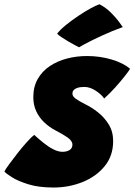

<svg xmlns="http://www.w3.org/2000/svg" viewBox="-64 -820 616 879"><path d="M181 38.5Q113.5 38.5 66 23.8Q18.5 9 -9.2 -8.5Q-37 -26 -44 -35Q-38.5 -45.5 -22 -68.2Q-5.5 -91 15.8 -118Q37 -145 57.8 -168.2Q78.5 -191.5 92.5 -202.5Q113 -184 135.2 -166Q157.5 -148 180 -136.5Q202.5 -125 222.5 -125Q234 -125 244.2 -128.2Q254.5 -131.5 261 -138.8Q267.5 -146 267.5 -158Q267.5 -175.5 244 -191.5Q220.5 -207.5 190 -223Q161.5 -238 138.5 -259.8Q115.5 -281.5 102 -310.5Q88.5 -339.5 88.5 -375.5Q88.5 -423 108.8 -458.5Q129 -494 163.8 -517.2Q198.5 -540.5 242.5 -552Q286.5 -563.5 334.5 -563.5Q393.5 -563.5 447.2 -547.5Q501 -531.5 531.5 -505Q525.5 -494.5 507 -471Q488.5 -447.5 463.8 -420Q439 -392.5 413 -369Q400 -388 373.8 -405Q347.5 -422 322 -422Q313 -422 303.5 -420.8Q294 -419.5 285.8 -416Q277.5 -412.5 272.5 -406.5Q267.5 -400.5 267.5 -391.5Q267.5 -379 282.8 -368Q298 -357 331.5 -340Q356 -328 384.5 -305.8Q413 -283.5 433.5 -250.8Q454 -218 454 -174Q454 -106.5 415 -59Q376 -11.5 313.8 13.5Q251.5 38.5 181 38.5ZM391.5 -800.5Q421 -785 443.2 -762.8Q465.5 -740.5 479.8 -721.5Q494 -702.5 498 -696Q475.5 -688 451 -678Q426.5 -668 402.8 -657Q379 -646 358.2 -635.8Q337.5 -625.5 321.8 -617Q306 -608.5 298 -603.5Q293.5 -605.5 279.5 -613Q265.5 -620.5 248.8 -630.2Q232 -640 217.5 -649.8Q203 -659.5 197.5 -666Q212 -684.5 238.2 -705.8Q264.5 -727 294.2 -747Q324 -767 350.5 -781.5Q377 -796 391.5 -800.5Z"/></svg>

Font: Grandstander Thin Black
Style: Italic
Weight: 900
Italic angle: -15°
Version: Version 1.200